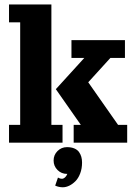

<svg xmlns="http://www.w3.org/2000/svg" viewBox="-20 -625 597 841"><path d="M293 -371.1V-449.2H527.3V-371.1H463.4L366.5 -264.6L497.1 -78.1H537.1V0H302.7V-78.1H334L224.6 -234.4L349.1 -371.1ZM19.5 -605.5H205.1V-78.1H253.9V0H19.5V-78.1H68.4V-527.3H19.5ZM274.9 136.7Q274.2 136.7 273.4 136.7Q249 136.7 231.9 119.6Q214.8 102.5 214.8 78.1Q214.8 53.7 231.9 36.6Q249 19.5 273.4 19.5Q292 19.5 305.4 25.1Q318.8 30.8 325.9 40.6Q333 50.5 336.2 61.9Q339.4 73.2 339.4 87.2Q339.4 113.3 331.2 134.8Q323 156.2 310.2 168.9Q297.4 181.6 283.1 188.5Q268.8 195.3 255.1 195.3Q237.8 195.3 221.7 188L233.9 152.6Q242.4 158 251.7 158Q257.8 158 264.3 152.5Q270.8 147 274.9 136.7Z"/></svg>

Font: Orelega One
Style: Regular
Weight: 400
Version: Version 1.1 ; ttfautohint (v1.8.3)